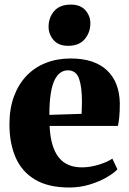

<svg xmlns="http://www.w3.org/2000/svg" viewBox="-20 -803 562 834"><path d="M281.5 11.5Q189.5 11.5 132 -23Q74.5 -57.5 47.8 -119.2Q21 -181 21 -263Q21 -330 40.2 -383Q59.5 -436 94.5 -473Q129.5 -510 178.5 -529.5Q227.5 -549 287 -549Q389.5 -549 444 -498.2Q498.5 -447.5 500.5 -354.5Q500.5 -320 498.2 -295.5Q496 -271 492 -256H195.5Q197.5 -208.5 207.8 -174.5Q218 -140.5 235.5 -118.8Q253 -97 278.2 -86.5Q303.5 -76 336 -76Q370.5 -76 408.5 -87.5Q446.5 -99 468 -114L490 -67.5Q475.5 -51.5 443.8 -33Q412 -14.5 369.8 -1.5Q327.5 11.5 281.5 11.5ZM194.5 -304 334.5 -308.5Q335 -322 335.2 -334.2Q335.5 -346.5 336 -360Q336 -426 323.2 -461.8Q310.5 -497.5 274.5 -497.5Q258 -497.5 243.8 -488.2Q229.5 -479 218.2 -457.5Q207 -436 200.8 -398.5Q194.5 -361 194.5 -304ZM275.5 -604Q234 -604 212.5 -629.2Q191 -654.5 191 -686.5Q191 -727 215.5 -755Q240 -783 287 -783H288Q329.5 -783 351 -758.5Q372.5 -734 372.5 -701.5Q372.5 -662 348 -633Q323.5 -604 276.5 -604Z"/></svg>

Font: Merriweather 72pt Black
Style: Regular
Weight: 900
Version: Version 2.100